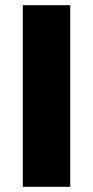

<svg xmlns="http://www.w3.org/2000/svg" viewBox="-20 -721 359 741"><path d="M68 -701H251V0H68Z"/></svg>

Font: Montserrat arm
Style: Bold
Weight: 700
Designer: Julieta Ulanovsky
Foundry: Julieta Ulanovsky
Version: Version 6.000;PS 006.000;hotconv 1.0.88;makeotf.lib2.5.64775